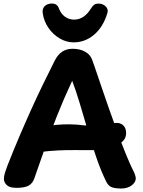

<svg xmlns="http://www.w3.org/2000/svg" viewBox="-20 -1071 827 1110"><path d="M179.3 -42.1Q169.7 -11.9 146.5 1.6Q123.3 15 75.2 15Q35.2 15 18.9 -1.2Q2.6 -17.3 2.6 -35.3Q2.6 -53.6 8.8 -72.7Q15.1 -91.9 22.1 -110.9Q56.1 -197.9 90.7 -278.9Q125.3 -360 159.4 -435.7Q193.6 -511.4 228 -582.2Q262.4 -653 295.9 -719.4Q314.3 -755.8 339.8 -772.4Q365.3 -789 399.3 -789Q442 -789 471.8 -772.2Q501.7 -755.4 512.1 -727.2Q515.6 -719.1 529.4 -678.3Q543.3 -637.6 564.2 -576.1Q585.1 -514.7 609.7 -444Q634.3 -373.3 660.1 -303.4Q685.9 -233.6 709.4 -176Q733 -118.4 750 -85Q755.8 -75 760.4 -61.3Q765 -47.7 765 -39.7Q765 -17.7 741.4 0.7Q717.8 19 678.2 19Q651.1 19 629.4 12.6Q607.8 6.1 594.8 -19.6Q563.9 -81.9 537.2 -159.8Q510.4 -237.8 486.8 -319.3Q463.1 -400.8 440.7 -474.9Q418.3 -549.1 397.3 -604.1Q348.3 -499 308.9 -399.7Q269.6 -300.4 238.2 -210.4Q206.9 -120.4 179.3 -42.1ZM211.6 -192.1Q196.6 -191.1 181 -214.7Q165.4 -238.2 165.4 -267.3Q165.4 -291.2 179.5 -305.6Q193.6 -319.9 213.1 -328.4Q232.6 -336.9 249.8 -340.4Q274.9 -346.2 308.1 -349.3Q341.2 -352.4 381.6 -352.3Q421.9 -352.1 467.3 -346Q476.2 -345 500.5 -346.7Q524.8 -348.3 554.6 -350.9Q584.3 -353.4 609.6 -356.1Q634.8 -358.8 645.8 -360Q673.8 -363 691.4 -347.4Q709.1 -331.9 709.1 -301.2Q709.1 -272.6 688.9 -253.6Q668.7 -234.7 637.3 -223.4Q605.9 -212.2 573.4 -207.6Q540.9 -203 516.3 -203Q459.3 -203 410.8 -203.3Q362.3 -203.6 314.9 -201.3Q267.6 -199.1 211.6 -192.1ZM405.7 -826.1Q363.8 -826.1 325.1 -848.8Q286.4 -871.6 259.8 -910.3Q233.2 -949.1 227 -995Q223.2 -1020.2 238.4 -1035.4Q253.7 -1050.6 280.1 -1050.6Q309.9 -1050.6 320 -1024Q328.3 -1001.6 342 -986.7Q355.7 -971.8 372.7 -964.7Q389.7 -957.6 408.8 -957.6Q437.8 -957.6 462.4 -974.1Q487 -990.6 507.3 -1024Q515.7 -1037.9 525.4 -1044.1Q535.1 -1050.3 548.6 -1050.3Q574.9 -1050.3 591.4 -1033.6Q607.9 -1016.8 600.6 -995Q576.3 -914.6 524 -870.3Q471.7 -826.1 405.7 -826.1Z"/></svg>

Font: Playpen Sans Hebrew
Style: Regular
Weight: 400
Designer: Tom Grace, Laura Meseguer, Veronika Burian, José Scaglione
Foundry: TypeTogether
Version: Version 2.000